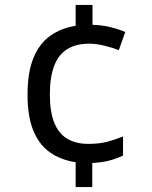

<svg xmlns="http://www.w3.org/2000/svg" viewBox="-20 -795 612 774"><path d="M353 -695Q391 -694 425.5 -685.5Q460 -677 485 -666L459 -593Q433 -603 400 -611Q367 -619 340 -619Q286 -619 250.5 -596.5Q215 -574 198 -528.5Q181 -483 181 -414Q181 -345 198.5 -301Q216 -257 250.5 -236Q285 -215 336 -215Q380 -215 412.5 -223.5Q445 -232 476 -245V-168Q449 -155 420 -147.5Q391 -140 352 -138V-41H285V-141Q226 -150 182.5 -180Q139 -210 115 -267Q91 -324 91 -413Q91 -504 115 -562Q139 -620 183 -651Q227 -682 285 -691V-775H353Z"/></svg>

Font: Noto Sans Tamil UI
Style: Regular
Weight: 400
Designer: Jelle Bosma - Monotype Design Team
Foundry: Monotype Imaging Inc.
Version: Version 2.004